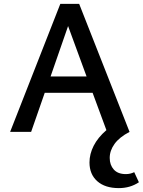

<svg xmlns="http://www.w3.org/2000/svg" viewBox="-20 -678 734 987"><path d="M694 259Q649 289 591 289Q520 289 480 253.5Q440 218 440 157Q440 114 461.5 71.5Q483 29 527 -9L456 -201H210L140 0H32L290 -658H387L646 0Q594 27 569 61.5Q544 96 544 134Q544 170 565 193.5Q586 217 627 217Q650 217 670 207ZM425 -285 330 -544 240 -285Z"/></svg>

Font: Ysabeau SC Semibold
Style: Regular
Weight: 600
Designer: Christian Thalmann (Catharsis Fonts)
Version: Version 0.003